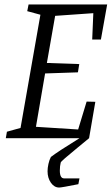

<svg xmlns="http://www.w3.org/2000/svg" viewBox="-20 -619 500 860"><path d="M393 -442 398 -560 227 -548 190 -337 335 -332 329 -295 182 -290 141 -51 330 -39 368 -164 407 -163 379 0 328 42Q253 103 252 109Q248 125 248 145Q248 180 267 180H336L331 206Q256 221 245 221Q223 221 208 199.5Q193 178 193 148Q193 133 197 115Q201 97 208 84Q236 62 336 0H6L11 -29L72 -46L161 -553L102 -569L108 -599H460L432 -442Z"/></svg>

Font: Grenze Light
Style: Italic
Weight: 300
Italic angle: -10°
Designer: Renata Polastri
Foundry: Omnibus-Type
Version: Version 1.002; ttfautohint (v1.8)